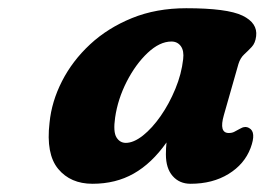

<svg xmlns="http://www.w3.org/2000/svg" viewBox="-20 -737 643 467"><path d="M524.5 -457Q512 -413.5 536.5 -413.5Q544.5 -413.5 550 -416.5Q555.5 -419.5 563 -423.5Q576 -431.5 586 -425.5Q604 -416 589.5 -377Q574.5 -337.5 535.8 -313.8Q497 -290 443.5 -290Q416.5 -290 400 -308.8Q383.5 -327.5 383.5 -361.5Q383.5 -377 385 -390.5Q349 -339.5 305.2 -314.8Q261.5 -290 205 -290Q151.5 -290 121.5 -326.2Q91.5 -362.5 100.5 -438.5Q105.5 -490 130.8 -539.5Q156 -589 199 -629Q242 -669 301 -693Q360 -717 433 -717Q532.5 -717 569.8 -699Q607 -681 603 -649Q601 -632 592.2 -622.8Q583.5 -613.5 574 -604.8Q564.5 -596 560 -581.5ZM260 -451Q255 -416.5 263.2 -403Q271.5 -389.5 286 -389.5Q305 -389.5 327.5 -407.2Q350 -425 370.8 -454.8Q391.5 -484.5 406.5 -520.8Q421.5 -557 425.5 -593Q428 -613.5 419.8 -624.8Q411.5 -636 397 -636Q368.5 -636 339.2 -608.5Q310 -581 288.2 -538.5Q266.5 -496 260 -451Z"/></svg>

Font: Fraunces 9pt S100
Style: Bold Italic
Weight: 700
Italic angle: -16°
Version: Version 1.000; ttfautohint (v1.8.3)